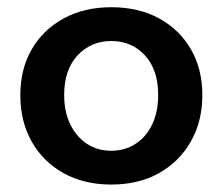

<svg xmlns="http://www.w3.org/2000/svg" viewBox="-20 -503 614 529"><path d="M506.2 -366.9C485.3 -403.2 456.1 -431.6 418.6 -452.2C381.1 -472.8 337.1 -483.1 286.7 -483.1C237 -483.1 193.2 -472.8 155.4 -452.2C117.6 -431.6 88.2 -403.2 67.3 -366.9C46.4 -330.7 36 -288.6 36 -240.6C36 -192.7 46.4 -150.1 67.3 -112.9C88.2 -75.8 117.6 -46.7 155.4 -25.8C193.2 -4.9 237 5.5 286.7 5.5C336.5 5.5 380.2 -4.9 417.7 -25.8C455.1 -46.7 484.5 -75.8 505.7 -112.9C526.9 -150.1 537.5 -192.7 537.5 -240.6C537.5 -288.6 527.1 -330.7 506.2 -366.9ZM399.2 -160C388.2 -136.9 372.8 -119.1 353.1 -106.5C333.5 -93.9 311.3 -87.6 286.7 -87.6C261.6 -87.6 239.3 -93.9 219.9 -106.5C200.6 -119.1 185.2 -136.9 173.8 -160C162.5 -183 156.8 -210.2 156.8 -241.5C156.8 -287.6 169.1 -323.9 193.6 -350.3C218.2 -376.7 249.3 -390 286.7 -390C324.2 -390 355.1 -376.7 379.4 -350.3C403.7 -323.9 415.8 -287.6 415.8 -241.5C415.8 -210.2 410.3 -183 399.2 -160Z"/></svg>

Font: Diatome Awesome Semibold
Style: Regular
Weight: 400
Designer: 15.100.17
Foundry: 15.100.17
Version: Version 1.005;Fontself Maker 3.5.8